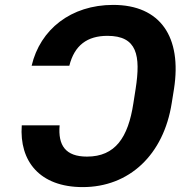

<svg xmlns="http://www.w3.org/2000/svg" viewBox="-20 -757 788 787"><path d="M224.4 -243.3H69.2C58.6 -96.2 142.8 9.9 319.2 9.9C509.2 9.9 650.6 -121.8 683.9 -334.5L693.2 -392.4C726.2 -605.1 637.8 -736.9 443.9 -736.9C271 -736.9 144.5 -636.4 109.7 -487.6H264.2C285.2 -571.4 337.7 -610.1 420.5 -610.1C542.3 -610.1 557.2 -529.5 535.9 -392.4L526.6 -333.1C505.3 -193.9 452.8 -115.1 336.6 -115.1C248.6 -115.1 217.3 -160.9 224.4 -243.3Z"/></svg>

Font: Margiela Sans
Style: Bold Italic
Weight: 700
Italic angle: -9.39999°
Designer: Stefan Endress, Andreas Faust
Version: Version 1.100;FEAKit 1.0